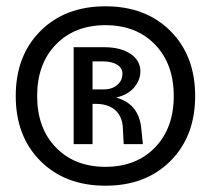

<svg xmlns="http://www.w3.org/2000/svg" viewBox="-20 -545 670 610"><path d="M157.5 -403.5Q98 -342 98 -240Q98 -138 157.5 -76.5Q217 -15 315 -15Q413 -15 472.5 -76.5Q532 -138 532 -240Q532 -342 472.5 -403.5Q413 -465 315 -465Q217 -465 157.5 -403.5ZM108.5 -33.5Q30 -112 30 -240Q30 -368 108.5 -446.5Q187 -525 315 -525Q443 -525 521.5 -446.5Q600 -368 600 -240Q600 -112 521.5 -33.5Q443 45 315 45Q187 45 108.5 -33.5ZM214 -87V-395H312Q363 -395 394.5 -374Q426 -353 426 -318Q426 -291 406.5 -267.5Q387 -244 349 -235Q418 -216 428 -144L434 -87H373L370 -144Q368 -166 357.5 -182Q347 -198 328.5 -206.5Q310 -215 285 -215H274V-87ZM274 -261H310Q328 -261 341 -267.5Q354 -274 361.5 -285Q369 -296 369 -311Q369 -329 352 -339.5Q335 -350 307 -350H274Z"/></svg>

Font: Glametrix
Style: Bold
Weight: 700
Designer: gluk
Foundry: gluk
Version: Version 0.40